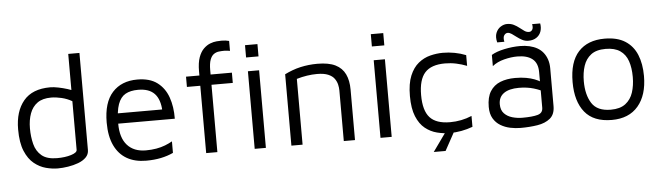

<svg xmlns="http://www.w3.org/2000/svg" viewBox="-50 -910 4234 1230"><g transform="rotate(-5 2067.0 -295.0)"><path d="M287 15Q251 15 211 4.5Q171 -6 135.5 -34.5Q100 -63 77.5 -116.5Q55 -170 55 -256Q55 -372 111.5 -439.5Q168 -507 283 -507Q305 -507 335 -501Q365 -495 393.5 -486Q422 -477 442 -467L417 -442V-710H489V-86Q489 -58 469.5 -38.5Q450 -19 419 -7.5Q388 4 353 9.5Q318 15 287 15ZM288 -51Q340 -51 378.5 -63Q417 -75 417 -93V-406Q386 -424 350 -432.5Q314 -441 283 -441Q228 -441 195 -417.5Q162 -394 146.5 -352Q131 -310 131 -256Q131 -202 143 -155Q155 -108 189 -79.5Q223 -51 288 -51Z M855 15Q783 15 731.5 -14.5Q680 -44 652 -103Q624 -162 624 -250Q624 -379 682.5 -443.5Q741 -508 843 -508Q923 -508 971 -472Q1019 -436 1040.5 -375Q1062 -314 1061 -237H660L665 -303H1014L986 -293Q983 -368 948 -405Q913 -442 843 -442Q793 -442 761 -424Q729 -406 713 -361.5Q697 -317 697 -237Q697 -146 739.5 -98.5Q782 -51 859 -51Q895 -51 926.5 -56.5Q958 -62 983.5 -72Q1009 -82 1030 -94V-20Q994 -3 950.5 6Q907 15 855 15Z M1242 0V-433H1156V-499H1242V-526Q1242 -581 1254.5 -615.5Q1267 -650 1287 -669.5Q1307 -689 1329 -697.5Q1351 -706 1371 -707.5Q1391 -709 1403 -709Q1416 -709 1428 -707.5Q1440 -706 1451 -703V-639Q1444 -640 1435 -641.5Q1426 -643 1415 -643Q1398 -643 1380 -641Q1362 -639 1347 -628.5Q1332 -618 1323 -594Q1314 -570 1314 -527V-499H1451V-433H1314V0ZM1554 0V-499H1626V0ZM1550 -588V-667H1630V-588Z M1790 -459Q1814 -471 1839.5 -480.5Q1865 -490 1891.5 -496Q1918 -502 1945.5 -505Q1973 -508 2001 -508Q2074 -508 2117 -486.5Q2160 -465 2179.5 -424Q2199 -383 2199 -325V0H2127V-325Q2127 -343 2122.5 -363Q2118 -383 2105 -401.5Q2092 -420 2065 -431.5Q2038 -443 1993 -443Q1962 -443 1929 -438Q1896 -433 1862 -423V0H1790Z M2363 0V-499H2435V0ZM2359 -588V-667H2439V-588Z M2808 8Q2768 8 2726.5 -2.5Q2685 -13 2650.5 -40.5Q2616 -68 2595 -119Q2574 -170 2574 -250Q2574 -330 2595 -380.5Q2616 -431 2650.5 -459Q2685 -487 2726.5 -497.5Q2768 -508 2808 -508Q2846 -508 2883.5 -501Q2921 -494 2956 -480V-411Q2923 -424 2888 -431.5Q2853 -439 2816 -439Q2727 -439 2686.5 -394Q2646 -349 2646 -250Q2646 -150 2686.5 -105.5Q2727 -61 2816 -61Q2853 -61 2888 -68Q2923 -75 2956 -89V-19Q2921 -6 2883.5 1Q2846 8 2808 8ZM2695 120 2777 5H2834L2771 120Z M3263 15Q3230 15 3196.5 8Q3163 1 3134.5 -16Q3106 -33 3088.5 -62.5Q3071 -92 3071 -137Q3071 -199 3094.5 -236.5Q3118 -274 3159.5 -290.5Q3201 -307 3255 -307Q3295 -307 3325.5 -301.5Q3356 -296 3379.5 -287Q3403 -278 3422 -266L3436 -200Q3413 -216 3369.5 -229Q3326 -242 3274 -242Q3211 -242 3177 -218Q3143 -194 3143 -148Q3143 -110 3163.5 -88.5Q3184 -67 3215.5 -58Q3247 -49 3280 -49Q3345 -49 3378.5 -58.5Q3412 -68 3412 -102V-331Q3412 -389 3378 -416Q3344 -443 3281 -443Q3241 -443 3196 -431.5Q3151 -420 3120 -395V-467Q3151 -486 3203 -497Q3255 -508 3304 -508Q3337 -508 3365 -501.5Q3393 -495 3415 -482.5Q3437 -470 3452.5 -450.5Q3468 -431 3476.5 -405.5Q3485 -380 3485 -348V-106Q3485 -53 3453.5 -27Q3422 -1 3371.5 7Q3321 15 3263 15ZM3207 -544H3161Q3152 -580 3162 -605Q3172 -630 3192.5 -643Q3213 -656 3234 -656Q3258 -656 3277 -646.5Q3296 -637 3311.5 -624.5Q3327 -612 3341 -602.5Q3355 -593 3370 -593Q3384 -593 3391.5 -605.5Q3399 -618 3394 -641H3446Q3451 -612 3442.5 -588.5Q3434 -565 3413 -551Q3392 -537 3362 -537Q3340 -537 3322 -546.5Q3304 -556 3288.5 -568Q3273 -580 3259 -589.5Q3245 -599 3233 -599Q3220 -599 3210.5 -586Q3201 -573 3207 -544Z M3850 15Q3733 15 3676.5 -54.5Q3620 -124 3620 -248Q3620 -378 3679.5 -443Q3739 -508 3848 -508Q3929 -508 3980 -475.5Q4031 -443 4055 -384.5Q4079 -326 4079 -248Q4079 -125 4019.5 -55Q3960 15 3850 15ZM3849 -51Q3909 -51 3943.5 -77.5Q3978 -104 3992.5 -148.5Q4007 -193 4007 -248Q4007 -307 3992 -350.5Q3977 -394 3942 -418Q3907 -442 3849 -442Q3789 -442 3755 -416Q3721 -390 3706.5 -346Q3692 -302 3692 -248Q3692 -160 3727 -105.5Q3762 -51 3849 -51Z"/></g></svg>

Font: Maven Pro VF Beta
Style: Regular
Weight: 400
Designer: Joe Prince
Foundry: Joe Prince
Version: Version 2.002